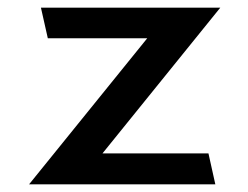

<svg xmlns="http://www.w3.org/2000/svg" viewBox="-20 -492 649 502"><path d="M543 -10 525 -91H248L556 -472H87L105 -392H365L56 -10Z"/></svg>

Font: Bluebird
Style: LiExt
Weight: 300
Designer: Jasper
Foundry: Cannot Into Space Fonts
Version: Version 0.98